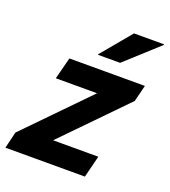

<svg xmlns="http://www.w3.org/2000/svg" viewBox="-161 -812 802 908"><g transform="rotate(20 240.0 -358.0)"><path d="M-29.2 0 -9.2 -83.3 290 -390H82.5L110.8 -500H490.8L470 -416.7L170.8 -110H398.3L370.8 0ZM231.7 -562.5 232.5 -565.8 357.5 -715.8H509.2L508.3 -712.5L343.3 -562.5Z"/></g></svg>

Font: Funnel Sans
Style: Bold Italic
Weight: 700
Italic angle: -14.036°
Designer: NORD ID, Kristian Moeller
Foundry: Dicotype
Version: Version 1.000